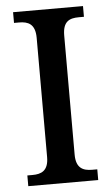

<svg xmlns="http://www.w3.org/2000/svg" viewBox="-52 -750 455 785"><g transform="rotate(-5 175.5 -357.0)"><path d="M32 0H319V-44H298C261 -44 232 -56 232 -112V-601C232 -659 260 -670 298 -670H319V-714H32V-670H53C89 -670 119 -659 119 -601V-112C119 -55 89 -44 53 -44H32Z"/></g></svg>

Font: Noto Serif SemiCondensed Medium
Style: Regular
Weight: 500
Width: 4
Designer: Monotype Design Team
Foundry: Monotype Imaging Inc.
Version: Version 2.014